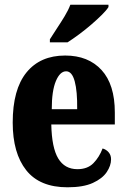

<svg xmlns="http://www.w3.org/2000/svg" viewBox="-20 -786 539 816"><path d="M267 10Q149 10 91.5 -62.5Q34 -135 34 -265Q34 -406 92.5 -478Q151 -550 257 -550Q355 -550 411.5 -488.5Q468 -427 468 -308V-257H198Q200 -158 227.5 -112.5Q255 -67 309 -67Q352 -67 377 -92.5Q402 -118 416 -155Q431 -151 441.5 -139Q452 -127 452 -109Q452 -82 433.5 -54.5Q415 -27 374.5 -8.5Q334 10 267 10ZM308 -322Q309 -398 297.5 -440.5Q286 -483 261 -483Q235 -483 217.5 -441.5Q200 -400 200 -322ZM192 -619Q205 -640 222 -665.5Q239 -691 255 -717.5Q271 -744 279 -766H441V-756Q433 -743 413.5 -723.5Q394 -704 368.5 -682Q343 -660 316 -640Q289 -620 267 -606H192Z"/></svg>

Font: Noto Serif Thai ExtraCondensed Black
Style: Regular
Weight: 900
Width: 2
Designer: Monotype Design Team
Foundry: Monotype Imaging Inc.
Version: Version 2.002; ttfautohint (v1.8.4.7-5d5b)